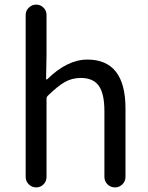

<svg xmlns="http://www.w3.org/2000/svg" viewBox="-20 -816 646 836"><path d="M91.8 -45.9V-751Q91.8 -769.5 105.5 -782.7Q119.1 -795.9 137.7 -795.9Q156.2 -795.9 169.4 -782.7Q182.6 -769.5 182.6 -751V-578.1L180.7 -473.6Q179.7 -471.7 181.6 -470.7Q183.6 -469.7 185.5 -470.7Q272.5 -556.6 360.4 -556.6Q526.4 -556.6 526.4 -343.8V-45.9Q526.4 -26.4 512.7 -13.2Q499 0 480.5 0Q461.9 0 448.2 -13.2Q434.6 -26.4 434.6 -45.9V-332Q434.6 -408.2 410.2 -442.4Q385.7 -476.6 332 -476.6Q293 -476.6 261.7 -458.5Q230.5 -440.4 188.5 -399.4Q182.6 -393.6 182.6 -386.7V-45.9Q182.6 -26.4 169.4 -13.2Q156.2 0 137.7 0Q119.1 0 105.5 -13.2Q91.8 -26.4 91.8 -45.9Z"/></svg>

Font: Gen Jyuu Gothic Regular
Style: Regular
Weight: 400
Designer: [Source Han Sans]
Ryoko NISHIZUKA  (kana & ideographs); Paul D. Hunt (Latin, Greek & Cyrillic); Wenlong ZHANG  (bopomofo
Version: Version 1.002.20150607